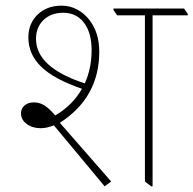

<svg xmlns="http://www.w3.org/2000/svg" viewBox="-20 -652 682 677"><path d="M349 5 170 -210Q146 -200 123 -200Q94 -200 74 -215Q54 -230 54 -252Q54 -269 66.5 -280Q79 -291 99 -291Q120 -291 137 -280Q154 -269 175 -245Q236 -281 269 -339Q172 -372 126 -416Q80 -460 80 -520Q80 -569 112.5 -600.5Q145 -632 197 -632Q227 -632 252 -618.5Q277 -605 295 -582Q330 -537 330 -470Q330 -308 191 -219L372 -12ZM513 5 491 -12V-598H393L380 -617V-622H629L642 -603V-598H518V5ZM107 -515Q107 -414 279 -358Q303 -411 303 -475Q303 -537 276 -572Q249 -607 203 -607Q160 -607 133.5 -581.5Q107 -556 107 -515Z"/></svg>

Font: Noto Serif Devanagari Thin
Style: Regular
Weight: 100
Designer: Universal Thirst, Indian Type Foundry and the Monotype Design Team
Foundry: Monotype Imaging Inc.
Version: Version 2.004; ttfautohint (v1.8.4.7-5d5b)